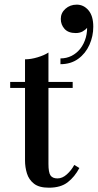

<svg xmlns="http://www.w3.org/2000/svg" viewBox="-20 -822 432 848"><path d="M196 7Q152.5 7 130 -10.8Q107.5 -28.5 99 -56Q90.5 -83.5 90.5 -113V-560Q116.5 -560 146.2 -569Q176 -578 194 -590V-98Q194 -60.5 203 -47.2Q212 -34 234 -34Q255.5 -34 275.2 -51.8Q295 -69.5 308 -93.5L330.5 -80Q310 -41 279 -17Q248 7 196 7ZM25 -433.5V-460H301V-433.5ZM247 -538.5V-564Q273.5 -564 296 -575.2Q318.5 -586.5 334.8 -607.2Q351 -628 359 -656Q367 -684 364 -717.5H372Q373 -710 365.5 -700.2Q358 -690.5 345 -683.2Q332 -676 314.5 -676Q281.5 -676 265 -694.5Q248.5 -713 248.5 -738.5Q248.5 -765 269 -783.2Q289.5 -801.5 319 -801.5Q349.5 -801.5 370.8 -776.5Q392 -751.5 392 -704Q392 -662 375 -624Q358 -586 325.5 -562.2Q293 -538.5 247 -538.5Z"/></svg>

Font: Bodoni Moda 9pt Medium
Style: Regular
Weight: 500
Designer: Owen Earl
Foundry: indestructible type
Version: Version 2.005